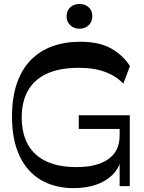

<svg xmlns="http://www.w3.org/2000/svg" viewBox="-20 -955 740 985"><path d="M358.4 10.2Q261 10.2 189.7 -31.8Q118.4 -73.8 80 -155.7Q41.6 -237.6 41.6 -356.6Q41.6 -455.1 66.7 -527.6Q91.8 -600 138.2 -647.2Q184.6 -694.4 248.9 -717.6Q313.2 -740.8 391.1 -740.8Q491.2 -740.8 552.3 -705.1Q613.3 -669.4 646.6 -616L612.7 -525.8Q575.9 -565.3 517.9 -586.5Q460 -607.7 384.4 -607.1Q286.6 -607.1 221.6 -577.5Q156.6 -547.9 124.2 -491.4Q91.9 -435 91.3 -354.9Q91.3 -270.6 123.4 -213.3Q155.6 -156.1 218.2 -126.9Q280.9 -97.8 373.1 -97.8Q478 -97.8 535.9 -138.8Q593.8 -179.8 593.8 -259.6V-330.2L628.7 -293.6H384.1V-363.6H645.8V0H593.8V-141.6L602 -137.9Q589.2 -89.2 555.1 -56.2Q520.9 -23.2 470.3 -6.5Q419.8 10.2 358.4 10.2ZM387.6 -807.6Q359.8 -807.6 340.7 -825.3Q321.6 -843.1 321.6 -871.4Q321.6 -900.8 340.7 -917.8Q359.8 -934.7 387.6 -934.7Q415.8 -934.7 434.7 -917.8Q453.7 -900.8 453.7 -871.4Q453.7 -843.1 434.7 -825.3Q415.8 -807.6 387.6 -807.6Z"/></svg>

Font: Savate ExtraLight
Style: Regular
Weight: 200
Designer: Max Esnée
Foundry: Plomb Type
Version: Version 2.000